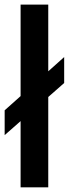

<svg xmlns="http://www.w3.org/2000/svg" viewBox="-22 -804 295 824"><path d="M253.4 -447.8 185.1 -387.7V0H66.4V-284.2L-2 -224.1V-330.6L66.4 -391.6V-784.2H185.1V-498L253.4 -559.1Z"/></svg>

Font: Decalotype Medium
Style: Regular
Weight: 500
Designer: Alfredo Marco Pradil
Foundry: Alfredo Marco Pradil
Version: Version 1.0